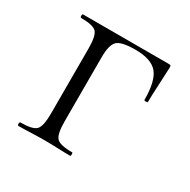

<svg xmlns="http://www.w3.org/2000/svg" viewBox="-99 -480 570 575"><g transform="rotate(30 186.0 -193.0)"><path d="M329 -386Q335 -386 336 -384.5Q337 -383 337 -377Q336 -347 334 -311.5Q332 -276 332 -256Q332 -254 326 -254Q320 -254 320 -256Q320 -321 298.5 -347Q277 -373 222 -373Q173 -373 159 -359Q145 -345 145 -303V-81Q145 -38 156.5 -25Q168 -12 211 -12Q213 -12 213 -6Q213 0 211 0Q192 0 169 -1Q146 -2 123 -2Q98 -2 74.5 -1Q51 0 32 0Q29 0 29 -6Q29 -12 32 -12Q75 -12 86.5 -25Q98 -38 98 -81V-305Q98 -349 86.5 -361.5Q75 -374 33 -374Q30 -374 30 -380Q30 -386 33 -386Z"/></g></svg>

Font: Cormorant Light
Style: Regular
Weight: 300
Designer: Christian Thalmann (Catharsis Fonts)
Foundry: Catharsis Fonts
Version: Version 4.000